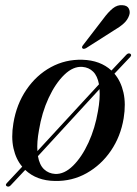

<svg xmlns="http://www.w3.org/2000/svg" viewBox="-20 -687 526 739"><path d="M6.5 30Q-1.5 25.5 7 17L65.5 -45.5Q41.5 -73.5 32 -115.8Q22.5 -158 31.5 -212.5Q43.5 -286 81.8 -342Q120 -398 176 -428.5Q232 -459 297.5 -457Q366 -455 409 -415.5L465.5 -475.5Q473 -484 481 -480.5Q488.5 -475.5 481 -467.5L420.5 -403.5Q445.5 -374 455.2 -330.8Q465 -287.5 456 -232Q444.5 -162 407 -107Q369.5 -52 313.5 -20.5Q257.5 11 191 9.5Q121 8.5 77 -33L21.5 26Q14.5 34 6.5 30ZM130 -186Q121.5 -139.5 124 -105.5L361 -362.5Q355 -395 338.5 -411.2Q322 -427.5 297.5 -429.5Q262 -432.5 227.8 -399.5Q193.5 -366.5 167.2 -310Q141 -253.5 130 -186ZM192.5 -17.5Q227.5 -16 261.2 -49.2Q295 -82.5 320.5 -138Q346 -193.5 357 -259Q366 -308 363 -344L126 -86Q132 -52 149.5 -35.5Q167 -19 192.5 -17.5ZM377.5 -614.5Q396.5 -640.5 414.2 -654.8Q432 -669 451.5 -667Q470 -666 476 -653.5Q482 -641 477 -627.5Q471 -610 456 -596.5Q441 -583 418.5 -570L311 -501.5Q300.5 -496.5 297 -501.5Q293 -505.5 301 -515Z"/></svg>

Font: Fraunces 72pt
Style: Italic
Weight: 400
Italic angle: -16°
Version: Version 1.000;[b76b70a41]